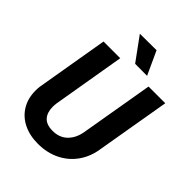

<svg xmlns="http://www.w3.org/2000/svg" viewBox="-255 -1028 1166 1166"><g transform="rotate(45 328.5 -445.0)"><path d="M391.6 -901.4 460.9 -750.5 357.9 -751 249 -900.4ZM513.2 -710.9H656.7L576.7 -242.7Q566.4 -165.5 526.6 -108.4Q486.8 -51.3 424.1 -20.5Q361.3 10.3 283.7 10.3Q212.9 10.3 158.9 -16.4Q105 -43 75 -92.5Q44.9 -142.1 44.9 -209Q44.9 -227.1 46.9 -242.2L126.5 -710.9H270L190.4 -241.7Q188.5 -228 188.5 -211.9Q188.5 -164.1 213.4 -136.2Q238.3 -108.4 291.5 -108.4Q349.6 -108.4 386 -144Q422.4 -179.7 432.6 -239.3Z"/></g></svg>

Font: Mardoto
Style: Bold Italic
Weight: 700
Italic angle: -12°
Designer: Christian Robertson, Vahan Hovhannisyan
Foundry: Google
Version: Version 1.000